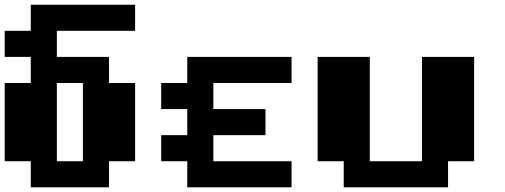

<svg xmlns="http://www.w3.org/2000/svg" viewBox="-20 -798 2151 818"><path d="M333.3 -444.4H222.2V-111.1H333.3ZM111.1 -111.1H0V-444.4H111.1V-555.6H0V-666.7H111.1V-777.8H555.6V-666.7H222.2V-555.6H444.4V-444.4H555.6V-111.1H444.4V0H111.1Z M1222.2 -555.6V-444.4H888.9V-333.3H1111.1V-222.2H888.9V-111.1H1222.2V0H777.8V-111.1H666.7V-222.2H777.8V-333.3H666.7V-444.4H777.8V-555.6Z M1444.4 -111.1H1333.3V-555.6H1555.6V-111.1H1777.8V-555.6H2000V-111.1H1888.9V0H1444.4Z"/></svg>

Font: Pixeloid Sans
Style: Bold
Weight: 700
Monospace: yes
Designer: GGBot
Version: 0.3